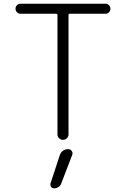

<svg xmlns="http://www.w3.org/2000/svg" viewBox="-20 -774 673 1033"><path d="M301.8 60.5Q306.6 45.9 318.8 37.1Q331.1 28.3 346.7 28.3Q359.4 28.3 366.2 38.6Q373 48.8 368.2 60.5L309.6 212.9Q305.7 224.6 294.9 231.9Q284.2 239.3 271.5 239.3Q260.7 239.3 254.9 231Q249 222.7 252 211.9ZM546.9 -700.2H355.5Q348.6 -700.2 348.6 -693.4V-50.8Q348.6 -39.1 339.8 -30.3Q331.1 -21.5 318.8 -21.5Q306.6 -21.5 297.9 -30.3Q289.1 -39.1 289.1 -50.8V-693.4Q289.1 -700.2 281.2 -700.2H89.8Q79.1 -700.2 71.3 -708Q63.5 -715.8 63.5 -727.1Q63.5 -738.3 71.3 -746.1Q79.1 -753.9 89.8 -753.9H546.9Q558.6 -753.9 566.4 -746.1Q574.2 -738.3 574.2 -727.1Q574.2 -715.8 566.4 -708Q558.6 -700.2 546.9 -700.2Z"/></svg>

Font: Gen Jyuu Gothic P Light
Style: Regular
Weight: 200
Designer: [Source Han Sans]
Ryoko NISHIZUKA  (kana & ideographs); Paul D. Hunt (Latin, Greek & Cyrillic); Wenlong ZHANG  (bopomofo
Version: Version 1.002.20150607